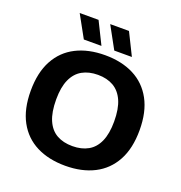

<svg xmlns="http://www.w3.org/2000/svg" viewBox="-164 -1089 1168 1239"><g transform="rotate(20 420.0 -470.0)"><path d="M420 9.5Q306 9.5 222 -33Q138 -75.5 92 -160Q46 -244.5 46 -370Q46 -495.5 92 -580Q138 -664.5 222 -707Q306 -749.5 420 -749.5Q534 -749.5 617.8 -706.8Q701.5 -664 747.5 -579.5Q793.5 -495 793.5 -370Q793.5 -245 747.5 -160.5Q701.5 -76 617.5 -33.2Q533.5 9.5 420 9.5ZM420 -125.5Q482.5 -125.5 527.5 -150.8Q572.5 -176 596.2 -229.5Q620 -283 620 -366.5Q620 -454 595.8 -508.5Q571.5 -563 526.8 -588.8Q482 -614.5 420 -614.5Q358 -614.5 313 -589.5Q268 -564.5 243.8 -511.2Q219.5 -458 219.5 -373.5Q219.5 -285.5 243.5 -230.8Q267.5 -176 312.2 -150.8Q357 -125.5 420 -125.5ZM464 -797.5 381 -949H510L585 -797.5ZM255 -797.5 171.5 -949H301L376 -797.5Z"/></g></svg>

Font: Encode Sans SC SemiExpanded
Style: Bold
Weight: 700
Width: 6
Designer: Multiple Designers
Foundry: Impallari Type
Version: Version 3.002